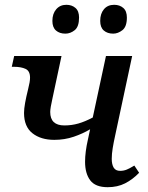

<svg xmlns="http://www.w3.org/2000/svg" viewBox="-20 -769 616 799"><path d="M206 -187Q150 -187 115 -214.5Q80 -242 80 -299Q80 -316 84.5 -341Q89 -366 97 -398Q101 -414 103 -425.5Q105 -437 105 -446Q105 -474 86 -482.5Q67 -491 39 -491H29L39 -536H236L198 -358Q194 -341 191.5 -326Q189 -311 189 -303Q189 -247 248 -247Q278 -247 306 -255Q334 -263 366 -280L421 -536H530L459 -204Q453 -177 449 -152.5Q445 -128 445 -108Q445 -85 453 -71.5Q461 -58 480 -58Q495 -58 508 -63.5Q521 -69 539 -80L559 -50Q532 -22 500.5 -6Q469 10 428 10Q377 10 355.5 -18.5Q334 -47 334 -96Q334 -116 337 -139.5Q340 -163 346 -189L355 -231Q325 -213 287 -200Q249 -187 206 -187ZM451 -629Q427 -629 412 -642Q397 -655 397 -682Q397 -712 412.5 -730.5Q428 -749 455 -749Q478 -749 493 -736Q508 -723 508 -696Q508 -658 489.5 -643.5Q471 -629 451 -629ZM252 -629Q228 -629 213 -642Q198 -655 198 -682Q198 -712 214 -730.5Q230 -749 256 -749Q279 -749 294 -736Q309 -723 309 -696Q309 -658 291 -643.5Q273 -629 252 -629Z"/></svg>

Font: Noto Serif Medium
Style: Italic
Weight: 500
Italic angle: -12°
Designer: Monotype Design Team
Foundry: Monotype Imaging Inc.
Version: Version 2.014; ttfautohint (v1.8.4.7-5d5b)